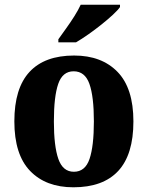

<svg xmlns="http://www.w3.org/2000/svg" viewBox="-20 -786 628 816"><path d="M292 10Q175 10 108 -59.5Q41 -129 41 -270Q41 -411 105.5 -480.5Q170 -550 295 -550Q412 -550 479.5 -480.5Q547 -411 547 -270Q547 -129 482.5 -59.5Q418 10 292 10ZM294 -56Q342 -56 360.5 -110.5Q379 -165 379 -270Q379 -376 360 -429.5Q341 -483 293 -483Q246 -483 227.5 -429.5Q209 -376 209 -270Q209 -165 228 -110.5Q247 -56 294 -56ZM228 -619Q242 -639 260.5 -664.5Q279 -690 296 -717Q313 -744 323 -766H490V-756Q481 -743 460 -723.5Q439 -704 411.5 -682Q384 -660 355.5 -640Q327 -620 303 -606H228Z"/></svg>

Font: Noto Serif Thai SemiCondensed ExtraBold
Style: Regular
Weight: 800
Width: 4
Designer: Monotype Design Team
Foundry: Monotype Imaging Inc.
Version: Version 2.002; ttfautohint (v1.8.4.7-5d5b)